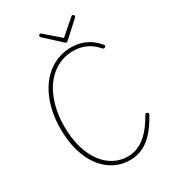

<svg xmlns="http://www.w3.org/2000/svg" viewBox="-309 -1525 1547 1711"><g transform="rotate(-30 464.0 -669.5)"><path d="M514 19Q430 19 357.5 -18Q285 -55 230.5 -126Q176 -197 145.5 -299.5Q115 -402 115 -532Q115 -619 130 -696Q145 -773 173 -838Q201 -903 240.5 -954.5Q280 -1006 329.5 -1041.5Q379 -1077 436.5 -1096Q494 -1115 559 -1115Q614 -1115 661 -1100.5Q708 -1086 748.5 -1058.5Q789 -1031 823 -990Q831 -982 830.5 -976Q830 -970 820 -963Q815 -959 808.5 -960Q802 -961 794 -969Q761 -1008 723 -1032Q685 -1056 644 -1067Q603 -1078 556 -1078Q497 -1078 445 -1060Q393 -1042 348 -1008.5Q303 -975 267.5 -927Q232 -879 207 -818Q182 -757 168.5 -685Q155 -613 155 -532Q155 -412 182.5 -317Q210 -222 259 -155Q308 -88 373.5 -53.5Q439 -19 514 -19Q571 -19 618 -39.5Q665 -60 703.5 -94.5Q742 -129 773.5 -172Q805 -215 831 -261Q836 -270 841.5 -272.5Q847 -275 857 -270Q866 -264 866 -258Q866 -252 861 -241Q821 -168 771.5 -108.5Q722 -49 658.5 -15Q595 19 514 19ZM713 -1358Q719 -1358 724 -1352.5Q729 -1347 729 -1339Q729 -1336 728 -1333.5Q727 -1331 724 -1328L563 -1181Q558 -1176 554.5 -1174.5Q551 -1173 547 -1173Q543 -1173 539.5 -1174.5Q536 -1176 531 -1181L370 -1329Q368 -1332 366.5 -1335Q365 -1338 365 -1340Q365 -1348 370 -1353Q375 -1358 381 -1358Q386 -1358 388.5 -1356Q391 -1354 394 -1352L547 -1219L700 -1352Q703 -1354 706 -1356Q709 -1358 713 -1358Z"/></g></svg>

Font: Playwrite FR Moderne Thin
Style: Regular
Weight: 250
Version: Version 1.002